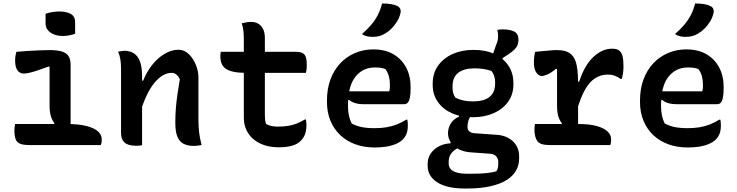

<svg xmlns="http://www.w3.org/2000/svg" viewBox="-20 -834 4240 1104"><path d="M285 -109 293 -126Q279 -143 272 -168Q265 -193 265 -227Q265 -250 265 -272Q265 -294 265 -316.5Q265 -339 265 -361Q265 -383 265 -405Q265 -427 265 -449L261 -452Q223 -438 194.5 -428.5Q166 -419 147 -415Q128 -411 117 -411Q103 -411 91.5 -418.5Q80 -426 73.5 -443Q67 -460 67 -486Q67 -500 69 -513Q71 -526 74 -536Q102 -539 137.5 -541Q173 -543 206.5 -544.5Q240 -546 265 -546Q307 -546 333.5 -538.5Q360 -531 373 -513Q386 -495 386 -460Q386 -423 386 -387Q386 -351 386 -314Q386 -277 386 -240Q386 -203 386 -166.5Q386 -130 386 -94ZM67 -121H361Q433 -121 477.5 -109.5Q522 -98 543.5 -78.5Q565 -59 565 -33Q565 -27 564.5 -21.5Q564 -16 563 -10.5Q562 -5 559 0H148Q113 0 94.5 -8Q76 -16 69.5 -35Q63 -54 63 -84Q63 -92 63.5 -98Q64 -104 65 -109.5Q66 -115 67 -121ZM242 -755Q249 -758 258.5 -760Q268 -762 278 -764Q288 -766 299.5 -767Q311 -768 321 -768Q362 -768 387 -754Q412 -740 412 -706V-640Q405 -637 396.5 -635Q388 -633 379 -631Q370 -629 360.5 -628Q351 -627 341 -627Q298 -627 270 -647Q242 -667 242 -700Z M1139 0Q1128 2 1117.5 3.5Q1107 5 1094 5Q1061 5 1037 -6.5Q1013 -18 1000.5 -47Q988 -76 988 -129Q988 -169 991 -208.5Q994 -248 1000 -289.5Q1006 -331 1014 -378Q1006 -396 994 -405.5Q982 -415 967 -415Q941 -415 916 -400.5Q891 -386 866.5 -356Q842 -326 820 -278Q798 -230 779 -163L778 -370H803Q824 -422 855.5 -461.5Q887 -501 926.5 -524.5Q966 -548 1007 -548Q1031 -548 1051.5 -534Q1072 -520 1087.5 -496.5Q1103 -473 1112 -445Q1121 -417 1121 -388Q1121 -348 1121 -308.5Q1121 -269 1121 -229Q1121 -189 1121 -149Q1121 -105 1125 -72.5Q1129 -40 1139 0ZM797 1Q790 2 784.5 3Q779 4 774 4Q769 4 763 4Q738 4 721.5 -1Q705 -6 695 -15.5Q685 -25 680.5 -38.5Q676 -52 676 -69Q676 -119 676 -167Q676 -215 676 -260.5Q676 -306 676 -351Q676 -396 676 -441Q676 -469 672 -493.5Q668 -518 659 -537Q665 -538 671 -539Q677 -540 683.5 -541Q690 -542 695 -542Q725 -542 748 -528.5Q771 -515 784 -483Q797 -451 797 -395Q797 -328 797 -259Q797 -190 797 -124Q797 -58 797 1Z M1249 -536H1684Q1718 -536 1731 -520Q1744 -504 1744 -463Q1744 -455 1743.5 -446Q1743 -437 1742 -429.5Q1741 -422 1739 -415H1395Q1353 -415 1324 -421Q1295 -427 1278 -439Q1261 -451 1254 -469Q1247 -487 1247 -513Q1247 -517 1247.5 -521.5Q1248 -526 1248.5 -529.5Q1249 -533 1249 -536ZM1739 -147Q1740 -140 1741 -131.5Q1742 -123 1742 -116Q1742 -85 1734 -62.5Q1726 -40 1708 -23Q1700 -15 1688 -8Q1676 -1 1660.5 3.5Q1645 8 1625.5 10.5Q1606 13 1583 13Q1538 13 1501 1Q1464 -11 1437.5 -33.5Q1411 -56 1396.5 -87Q1382 -118 1382 -157Q1382 -214 1382 -270.5Q1382 -327 1382 -383Q1382 -439 1382 -496Q1382 -553 1382 -608Q1382 -633 1379.5 -656.5Q1377 -680 1370 -700Q1385 -704 1398.5 -706Q1412 -708 1425 -708Q1447 -708 1464.5 -698Q1482 -688 1492.5 -667.5Q1503 -647 1503 -615Q1503 -559 1503 -504Q1503 -449 1503 -393.5Q1503 -338 1503 -283Q1503 -228 1503 -172Q1503 -157 1504.5 -144.5Q1506 -132 1510 -121Q1525 -113 1541 -109.5Q1557 -106 1576 -106Q1610 -106 1636 -110Q1662 -114 1684.5 -123Q1707 -132 1733 -147Z M2126 -550Q2195 -550 2242.5 -522Q2290 -494 2315.5 -445.5Q2341 -397 2341 -333V-329Q2341 -292 2336.5 -271.5Q2332 -251 2324 -243Q2316 -235 2305 -235H2068Q2042 -235 2021 -241.5Q2000 -248 1987 -260L1967 -250L1970 -309H2218Q2221 -318 2221.5 -328Q2222 -338 2222 -346Q2222 -373 2216 -395.5Q2210 -418 2196 -437Q2182 -442 2169.5 -444Q2157 -446 2135 -446Q2066 -446 2023.5 -392.5Q1981 -339 1981 -230V-223Q1981 -193 1986.5 -168.5Q1992 -144 2002 -124Q2028 -110 2059 -103.5Q2090 -97 2135 -97Q2170 -97 2201 -102Q2232 -107 2260.5 -118Q2289 -129 2316 -146H2322Q2324 -138 2324.5 -130Q2325 -122 2325 -113Q2325 -84 2317.5 -65Q2310 -46 2296 -32Q2280 -16 2254.5 -5.5Q2229 5 2198.5 9.5Q2168 14 2134 14Q2074 14 2024 -4Q1974 -22 1937.5 -56Q1901 -90 1880.5 -138.5Q1860 -187 1860 -248V-255Q1860 -323 1880 -377Q1900 -431 1936 -469.5Q1972 -508 2021 -529Q2070 -550 2126 -550ZM2177 -814Q2205 -814 2227.5 -810.5Q2250 -807 2265 -799Q2278 -793 2282 -781Q2286 -769 2282 -756Q2276 -731 2262.5 -709.5Q2249 -688 2232 -670.5Q2215 -653 2194 -641Q2178 -631 2160.5 -626.5Q2143 -622 2122 -622Q2105 -622 2090 -625.5Q2075 -629 2061 -638Q2093 -666 2115 -692Q2137 -718 2152.5 -748Q2168 -778 2177 -814Z M2803 -489 2832 -574Q2839 -590 2841.5 -601.5Q2844 -613 2844 -627Q2844 -637 2843 -645.5Q2842 -654 2839 -662Q2847 -664 2855 -664.5Q2863 -665 2872 -665Q2911 -665 2936 -653Q2961 -641 2961 -606V-602Q2961 -589 2956 -575.5Q2951 -562 2937.5 -548.5Q2924 -535 2899 -519L2870 -500V-475ZM2701 -547Q2768 -548 2820.5 -524.5Q2873 -501 2902.5 -458Q2932 -415 2932 -356V-348Q2932 -291 2901.5 -248.5Q2871 -206 2818 -183Q2765 -160 2700 -160Q2633 -159 2580.5 -182Q2528 -205 2498 -247.5Q2468 -290 2468 -345V-353Q2468 -413 2499 -456.5Q2530 -500 2582.5 -523.5Q2635 -547 2701 -547ZM2708 -441Q2648 -441 2615 -415.5Q2582 -390 2582 -337V-331Q2582 -313 2586 -298.5Q2590 -284 2599 -272Q2622 -261 2646 -256Q2670 -251 2701 -251Q2762 -251 2794.5 -276.5Q2827 -302 2827 -355V-362Q2827 -381 2821.5 -397Q2816 -413 2806 -426Q2785 -433 2761.5 -437Q2738 -441 2708 -441ZM2619 -191 2691 -173Q2679 -158 2673.5 -140.5Q2668 -123 2668 -104Q2668 -89 2677.5 -79.5Q2687 -70 2707 -68L2834 -59Q2873 -57 2902.5 -41Q2932 -25 2948.5 2Q2965 29 2965 65V78Q2965 116 2946.5 148Q2928 180 2891 202.5Q2854 225 2797.5 237.5Q2741 250 2665 250H2653Q2599 250 2559 240.5Q2519 231 2492 213Q2465 195 2452 171.5Q2439 148 2439 119V108Q2439 76 2455.5 50.5Q2472 25 2501.5 8.5Q2531 -8 2571 -10V-37L2633 9Q2608 18 2592 30.5Q2576 43 2568 59Q2560 75 2560 97V107Q2560 125 2571 138Q2582 151 2606.5 158Q2631 165 2669 165H2684Q2713 165 2738.5 164Q2764 163 2788.5 160Q2813 157 2834 151Q2841 141 2843 129.5Q2845 118 2845 106V97Q2845 78 2833.5 65Q2822 52 2798 50L2687 42Q2646 39 2616.5 23.5Q2587 8 2571.5 -16Q2556 -40 2556 -68Q2556 -98 2572 -124Q2588 -150 2619 -163Z M3204 -110 3211 -125Q3202 -136 3195.5 -150.5Q3189 -165 3186 -184Q3183 -203 3183 -227Q3183 -262 3183 -296.5Q3183 -331 3183 -366Q3183 -401 3183 -436L3178 -439Q3149 -415 3128 -406Q3107 -397 3095 -397Q3078 -397 3064 -416.5Q3050 -436 3050 -475Q3050 -492 3052 -508.5Q3054 -525 3057 -536Q3067 -537 3078 -538Q3089 -539 3100 -540Q3111 -541 3122 -542Q3133 -543 3143.5 -544Q3154 -545 3165 -545.5Q3176 -546 3183 -546Q3211 -546 3232 -539.5Q3253 -533 3267 -519Q3281 -505 3289 -483Q3297 -461 3300.5 -429Q3304 -397 3304 -355Q3304 -323 3304 -290.5Q3304 -258 3304 -225Q3304 -192 3304 -159Q3304 -126 3304 -94ZM3297 -364H3310Q3341 -459 3392 -506.5Q3443 -554 3499 -554Q3515 -554 3526 -551Q3537 -548 3544 -540Q3555 -530 3560 -509Q3565 -488 3565 -453Q3565 -432 3562.5 -414.5Q3560 -397 3555 -380H3549Q3532 -392 3515 -398.5Q3498 -405 3473 -405Q3435 -405 3402.5 -384.5Q3370 -364 3344.5 -319.5Q3319 -275 3297 -200ZM3056 -121H3305Q3369 -121 3410.5 -109.5Q3452 -98 3473 -78.5Q3494 -59 3494 -33Q3494 -27 3493.5 -21.5Q3493 -16 3492 -10.5Q3491 -5 3489 0H3138Q3085 0 3069 -23.5Q3053 -47 3053 -91Q3053 -96 3053.5 -101Q3054 -106 3054.5 -111Q3055 -116 3056 -121Z M3926 -550Q3995 -550 4042.5 -522Q4090 -494 4115.5 -445.5Q4141 -397 4141 -333V-329Q4141 -292 4136.5 -271.5Q4132 -251 4124 -243Q4116 -235 4105 -235H3868Q3842 -235 3821 -241.5Q3800 -248 3787 -260L3767 -250L3770 -309H4018Q4021 -318 4021.5 -328Q4022 -338 4022 -346Q4022 -373 4016 -395.5Q4010 -418 3996 -437Q3982 -442 3969.5 -444Q3957 -446 3935 -446Q3866 -446 3823.5 -392.5Q3781 -339 3781 -230V-223Q3781 -193 3786.5 -168.5Q3792 -144 3802 -124Q3828 -110 3859 -103.5Q3890 -97 3935 -97Q3970 -97 4001 -102Q4032 -107 4060.5 -118Q4089 -129 4116 -146H4122Q4124 -138 4124.5 -130Q4125 -122 4125 -113Q4125 -84 4117.5 -65Q4110 -46 4096 -32Q4080 -16 4054.5 -5.5Q4029 5 3998.5 9.5Q3968 14 3934 14Q3874 14 3824 -4Q3774 -22 3737.5 -56Q3701 -90 3680.5 -138.5Q3660 -187 3660 -248V-255Q3660 -323 3680 -377Q3700 -431 3736 -469.5Q3772 -508 3821 -529Q3870 -550 3926 -550ZM3977 -814Q4005 -814 4027.5 -810.5Q4050 -807 4065 -799Q4078 -793 4082 -781Q4086 -769 4082 -756Q4076 -731 4062.5 -709.5Q4049 -688 4032 -670.5Q4015 -653 3994 -641Q3978 -631 3960.5 -626.5Q3943 -622 3922 -622Q3905 -622 3890 -625.5Q3875 -629 3861 -638Q3893 -666 3915 -692Q3937 -718 3952.5 -748Q3968 -778 3977 -814Z"/></svg>

Font: Recursive Monospace Casual SemiBold
Style: Regular
Weight: 600
Version: Version 1.047